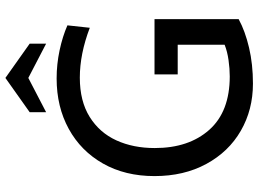

<svg xmlns="http://www.w3.org/2000/svg" viewBox="-143 -801 958 712"><g transform="rotate(-90 336.0 -445.0)"><path d="M39 -351Q39 -460 85.5 -542Q132 -624 214 -669Q296 -714 401 -714Q454 -714 505.5 -703Q557 -692 598 -674L589 -591Q492 -628 404 -628Q317 -628 258.5 -591.5Q200 -555 171.5 -492.5Q143 -430 143 -350Q143 -224 210.5 -148Q278 -72 409 -72Q437 -72 469 -76.5Q501 -81 526 -91V-265H416V-351H621V-39Q577 -15 515.5 -0.5Q454 14 382 14Q285 14 207 -31Q129 -76 84 -159Q39 -242 39 -351ZM530 -814V-753L403 -819L276 -753V-814L403 -904Z"/></g></svg>

Font: Cabin
Style: Regular
Weight: 400
Designer: Pablo Impallari
Foundry: Pablo Impallari. http://www.impallari.com Igino Marini. http://www.ikern.com
Version: Version 2.001